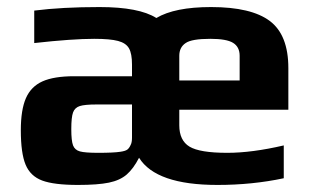

<svg xmlns="http://www.w3.org/2000/svg" viewBox="-20 -514 885 544"><path d="M39 -145Q39 -203 53.5 -236Q68 -269 100.5 -283.5Q133 -298 190 -298H354V-331Q354 -362 345.5 -377Q337 -392 314.5 -398Q292 -404 247 -404Q185 -404 77 -392V-484Q156 -494 262 -494Q374 -494 423 -463Q475 -494 578 -494Q692 -494 744.5 -454.5Q797 -415 797 -321V-203H488V-159Q488 -116 517 -98.5Q546 -81 624 -81Q694 -81 784 -102V-9Q695 10 596 10Q422 10 374 -67Q358 -36 339 -19.5Q320 -3 288.5 3.5Q257 10 201 10Q133 10 99.5 -2.5Q66 -15 52.5 -47.5Q39 -80 39 -145ZM659 -286V-356Q659 -381 640.5 -392.5Q622 -404 576 -404Q523 -404 506 -392Q488 -380 488 -356V-286ZM321 -84Q335 -86 340.5 -90Q346 -94 350 -103Q354 -110 354 -124V-218H254Q220 -218 206 -213.5Q192 -209 187 -195.5Q182 -182 182 -148Q182 -115 187 -102Q192 -89 206.5 -85Q221 -81 258 -81Q302 -81 321 -84Z"/></svg>

Font: Play
Style: Bold
Weight: 700
Designer: Jonas Hecksher (Cyrillic expansion: Cyreal)
Foundry: Jonas Hecksher, Playtype, e-types AS
Version: Version 2.101; ttfautohint (v1.5.65-e2d9)